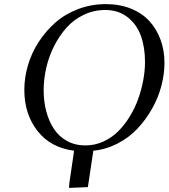

<svg xmlns="http://www.w3.org/2000/svg" viewBox="-20 -731 825 940"><path d="M99.1 -291Q99.1 -351.1 116.7 -411.1Q134.3 -471.2 168.9 -524.9Q203.6 -578.6 251 -620.4Q298.3 -662.1 362.5 -686.5Q426.8 -710.9 498 -710.9Q565.4 -710.9 620.4 -689Q675.3 -667 710.9 -628.2Q746.6 -589.4 765.9 -536.9Q785.2 -484.4 785.2 -422.9Q785.2 -368.7 770.3 -311.3Q755.4 -253.9 725.1 -200Q694.8 -146 653.8 -102.1Q612.8 -58.1 556.4 -28.8Q500 0.5 437 6.8L410.2 185.1L317.9 189L319.8 163.1L342.8 6.8Q228.5 -7.3 163.8 -89.6Q99.1 -171.9 99.1 -291ZM193.8 -289.1Q193.8 -233.9 206.5 -185.8Q219.2 -137.7 243.9 -100.1Q268.6 -62.5 308.1 -40.8Q347.7 -19 397.9 -19Q443.8 -19 485.1 -37.6Q526.4 -56.2 557.9 -87.4Q589.4 -118.7 614.7 -159.7Q640.1 -200.7 656.5 -246.6Q672.9 -292.5 681.4 -338.9Q689.9 -385.3 689.9 -428.2Q689.9 -499.5 669.7 -555.7Q649.4 -611.8 604.5 -647Q559.6 -682.1 495.1 -682.1Q439.5 -682.1 390.4 -658.7Q341.3 -635.3 305.9 -595.7Q270.5 -556.2 244.9 -505.4Q219.2 -454.6 206.5 -399.2Q193.8 -343.8 193.8 -289.1Z"/></svg>

Font: Dehuti
Style: Bold-Italic
Weight: 700
Version: Version 1.2